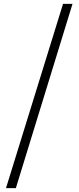

<svg xmlns="http://www.w3.org/2000/svg" viewBox="-20 -798 406 993"><path d="M11 175H62L355 -778H306Z"/></svg>

Font: Source Han Serif SC Medium
Style: Regular
Weight: 500
Designer: Ryoko NISHIZUKA 西塚涼子 (kana & ideographs); Frank Grießhammer (Latin, Greek & Cyrillic); Wenlong ZHANG 张文龙 (bopomofo); San
Foundry: Adobe
Version: Version 2.003;hotconv 1.1.1;makeotfexe 2.6.0